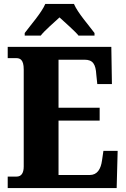

<svg xmlns="http://www.w3.org/2000/svg" viewBox="-20 -951 637 971"><path d="M105 -784V-771H186C204 -795 253 -837 281 -863C307 -839 363 -790 377 -771H458V-784C430 -822 373 -886 354 -931H209C190 -886 133 -822 105 -784ZM19 0H570L575 -188H503L496 -140C490 -96 472 -66 434 -66H276V-341H484V-406H276V-649H408C450 -649 464 -626 467 -574L472 -526H546L543 -714H19V-657H62C81 -657 100 -650 100 -600V-109C100 -76 88 -58 64 -58H19Z"/></svg>

Font: Noto Serif Khmer Condensed Black
Style: Regular
Weight: 900
Width: 3
Designer: Danh Hong and the Monotype Design Team
Foundry: Monotype Imaging Inc.
Version: Version 2.004